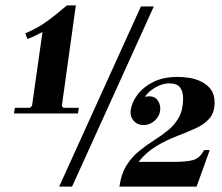

<svg xmlns="http://www.w3.org/2000/svg" viewBox="-20 -694 825 714"><path d="M216 -293H273L270 -272H32L35 -293H91L99 -300L138 -575Q122 -567 111.5 -561.5Q101 -556 82 -549L74 -570Q109 -585 135 -601.5Q161 -618 183.5 -636.5Q206 -655 229 -674H262L210 -300ZM200 0 504 -670H552L248 0ZM739 -136H760L711 0H424Q431 -48 450.5 -79Q470 -110 497 -132Q524 -154 552.5 -172Q581 -190 605.5 -210Q630 -230 645.5 -258Q661 -286 661 -328Q661 -354 649.5 -369Q638 -384 609 -384Q585 -384 559 -369.5Q533 -355 519 -334L466 -284Q470 -313 491 -341.5Q512 -370 549.5 -389Q587 -408 641 -408Q660 -408 683.5 -404.5Q707 -401 728.5 -390.5Q750 -380 764 -361.5Q778 -343 778 -313Q778 -275 758.5 -253Q739 -231 707 -216.5Q675 -202 637 -187.5Q599 -173 562 -151Q525 -129 495 -92H623Q675 -92 699 -99Q723 -106 739 -136ZM513 -229Q491 -229 477 -245Q463 -261 466 -284L519 -334Q550 -340 563 -325Q576 -310 576 -291Q576 -265 557 -247Q538 -229 513 -229Z"/></svg>

Font: Brygada 1918
Style: Bold Italic
Weight: 700
Italic angle: -8°
Designer: Mateusz Machalski | Borys Kosmynka | Przemek Hoffer
Foundry: NIEPODLEGLA 2018
Version: Version 3.006